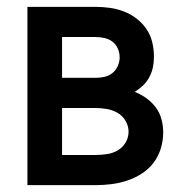

<svg xmlns="http://www.w3.org/2000/svg" viewBox="-20 -540 540 560"><path d="M60 0V-520H259Q280 -520 301 -517Q322 -514 341.5 -506.5Q361 -499 378 -486Q395 -473 407 -455.5Q419 -438 424 -417Q429 -396 429 -375Q429 -359 426 -344Q423 -329 415.5 -315Q408 -301 397 -290.5Q386 -280 373 -272Q391 -265 407 -253.5Q423 -242 434.5 -226.5Q446 -211 451 -192Q456 -173 456 -154Q456 -130 449 -107Q442 -84 428 -65.5Q414 -47 394 -34Q374 -21 351.5 -13.5Q329 -6 305.5 -3Q282 0 259 0ZM259 -313Q272 -313 285 -316Q298 -319 308 -327Q318 -335 323.5 -347.5Q329 -360 329 -373Q329 -386 323.5 -398.5Q318 -411 308 -418.5Q298 -426 285 -429Q272 -432 259 -432H161V-313ZM259 -88Q275 -88 292 -90.5Q309 -93 323.5 -101.5Q338 -110 346.5 -124.5Q355 -139 355 -156Q355 -172 346.5 -187Q338 -202 323.5 -210.5Q309 -219 292 -222Q275 -225 259 -225H161V-88Z"/></svg>

Font: Zed Mono Semibold
Style: Regular
Weight: 600
Monospace: yes
Designer: Belleve Invis
Foundry: Belleve Invis
Version: Version 1.0.0; ttfautohint (v1.8.4)